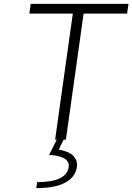

<svg xmlns="http://www.w3.org/2000/svg" viewBox="-20 -720 683 990"><path d="M272.9 0H264.2L355.5 -649.9H131.3L138.2 -700.2H642.6L635.3 -649.9H411.1L319.8 0H308.1L282.7 51.8Q287.1 52.2 293.9 53.5Q300.8 54.7 318.4 60.5Q335.9 66.4 348.6 75.2Q361.3 84 370.4 101.1Q379.4 118.2 376.5 140.1Q369.1 193.4 316.2 221.7Q263.2 250 167 250L171.4 219.2Q323.7 219.2 334.5 140.1Q336.4 125.5 329.6 114.3Q322.8 103 311.3 96.7Q299.8 90.3 284.4 86.2Q269 82 256.6 80.6Q244.1 79.1 232.9 79.1Z"/></svg>

Font: Fivo Sans Light
Style: Regular
Weight: 300
Designer: Alexander Slobzheninov
Foundry: Alexander Slobzheninov
Version: 1.0